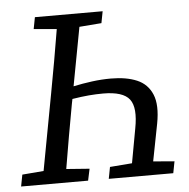

<svg xmlns="http://www.w3.org/2000/svg" viewBox="-50 -719 757 768"><g transform="rotate(-5 329.0 -335.0)"><path d="M109 -623 118 -670H390L381 -623L292 -616L248 -381Q285 -389 323.5 -394Q362 -399 399 -399Q461 -399 503.5 -381Q546 -363 564 -320Q582 -277 568 -203L539 -54L624 -47L615 0H356L365 -47L454 -54L479 -191Q495 -274 469 -308Q443 -342 363 -342Q335 -342 305.5 -339.5Q276 -337 239 -331L235 -311Q223 -247 212 -183Q201 -119 190 -54L283 -47L273 0H4L13 -47L99 -54L156 -360Q180 -488 201 -615Z"/></g></svg>

Font: Source Serif 4 SmText
Style: Italic
Weight: 400
Italic angle: -12°
Designer: Frank Grießhammer
Foundry: Adobe
Version: Version 4.005;hotconv 1.1.0;makeotfexe 2.6.0